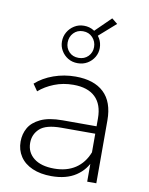

<svg xmlns="http://www.w3.org/2000/svg" viewBox="-93 -923 770 995"><g transform="rotate(10 291.5 -426.0)"><path d="M435 0V-119L433 -137V-333Q433 -406 393.5 -444Q354 -482 278 -482Q224 -482 177.5 -463.5Q131 -445 98 -416L73 -452Q112 -487 167 -506.5Q222 -526 282 -526Q379 -526 431 -477Q483 -428 483 -331V0ZM247 4Q189 4 146.5 -14.5Q104 -33 81.5 -67Q59 -101 59 -145Q59 -185 77.5 -217.5Q96 -250 139 -270.5Q182 -291 254 -291H446V-252H255Q174 -252 141.5 -222Q109 -192 109 -147Q109 -97 147 -67Q185 -37 254 -37Q320 -37 365.5 -67Q411 -97 433 -154L447 -120Q426 -63 375.5 -29.5Q325 4 247 4ZM279 -596Q250 -596 228 -609.5Q206 -623 193 -645Q180 -667 180 -693Q180 -720 193 -742.5Q206 -765 228.5 -779Q251 -793 279 -793Q308 -793 330.5 -779Q353 -765 366 -742.5Q379 -720 379 -693Q379 -667 366 -645Q353 -623 330.5 -609.5Q308 -596 279 -596ZM279 -624Q310 -624 329.5 -644Q349 -664 349 -693Q349 -722 329.5 -743Q310 -764 279 -764Q249 -764 229.5 -743.5Q210 -723 210 -693Q210 -664 229 -644Q248 -624 279 -624ZM353 -750 320 -762 416 -856 446 -832Z"/></g></svg>

Font: Modern
Style: Regular
Weight: 300
Designer: Julieta Ulanovsky
Foundry: Julieta Ulanovsky
Version: Version 8.000